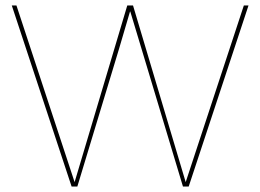

<svg xmlns="http://www.w3.org/2000/svg" viewBox="-20 -680 949 700"><path d="M241 0 23 -660H40L252 -16L444 -660H465L657 -16L869 -660H886L668 0H647L496 -502L455 -638H454L414 -502L262 0Z"/></svg>

Font: Work Sans Thin
Style: Regular
Weight: 250
Designer: Wei Huang
Foundry: Wei Huang
Version: Version 2.012